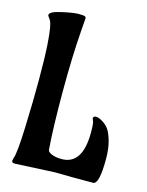

<svg xmlns="http://www.w3.org/2000/svg" viewBox="-111 -794 669 871"><g transform="rotate(15 223.0 -358.5)"><path d="M308 -1 251 -2Q239 -2 227 -2L45 7Q30 7 30 -3Q30 -6 33 -17Q43 -40 47.5 -163Q52 -286 52 -387.5Q52 -489 48 -552Q42 -647 28 -666Q17 -680 17 -684Q17 -700 71 -712Q125 -724 148.5 -724Q172 -724 178 -721.5Q184 -719 184 -711Q184 -703 180 -660Q170 -533 170 -364.5Q170 -196 178 -95Q178 -84 197 -76Q216 -68 244 -68Q342 -68 342 -219Q342 -261 337.5 -271Q333 -281 333 -284Q333 -294 347 -294Q358 -294 376.5 -283Q395 -272 407 -255.5Q419 -239 429 -203.5Q439 -168 439 -120Q439 -1 410 -1Q359 -1 308 -1Z"/></g></svg>

Font: Aladin
Style: Regular
Weight: 400
Designer: Angel Koziupa and Alejandro Paul
Foundry: Angel Koziupa and Alejandro Paul
Version: Version 1.000